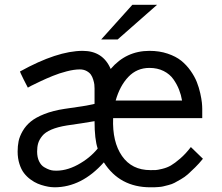

<svg xmlns="http://www.w3.org/2000/svg" viewBox="-20 -776 936 808"><path d="M328.1 -562Q413.1 -562 445.8 -485.8Q510.7 -562 608.9 -562Q650.9 -562 685.5 -550.3Q720.2 -538.6 742.7 -520.5Q765.1 -502.4 782.2 -478Q799.3 -453.6 808.3 -430.7Q817.4 -407.7 822.8 -383.3Q828.1 -358.9 829.6 -344Q831.1 -329.1 831.1 -317.9V-278.8H456.1Q452.1 -179.2 493.4 -119.6Q534.7 -60.1 612.8 -60.1Q627.4 -60.1 634.8 -60.3Q642.1 -60.5 662.6 -65.4Q683.1 -70.3 699.2 -79.6Q715.3 -88.9 738.5 -108.9Q761.7 -128.9 783.2 -157.2L834 -107.9Q817.9 -87.9 801 -71.3Q784.2 -54.7 770.8 -42.7Q757.3 -30.8 741 -21.5Q724.6 -12.2 714.4 -6.6Q704.1 -1 688.5 2.9Q672.9 6.8 666.3 8.5Q659.7 10.3 645.3 11.2Q630.9 12.2 628.2 12.2Q625.5 12.2 612.8 12.2Q483.9 12.2 417 -92.8Q323.7 12.2 209 12.2Q202.6 12.2 193.4 11.2Q184.1 10.3 168.7 6.6Q153.3 2.9 138.7 -3.2Q124 -9.3 108.4 -20.8Q92.8 -32.2 81.1 -47.4Q69.3 -62.5 61.8 -86.2Q54.2 -109.9 54.2 -138.2Q54.2 -161.6 58.3 -181.9Q62.5 -202.1 75.4 -224.6Q88.4 -247.1 109.4 -264.4Q130.4 -281.7 166.7 -296.1Q203.1 -310.5 252 -317.9Q340.3 -329.6 377.9 -338.9V-403.8Q377.9 -412.1 377 -420.4Q376 -428.7 372.3 -440.9Q368.7 -453.1 362.5 -461.9Q356.4 -470.7 344.2 -477.3Q332 -483.9 315.9 -483.9Q292 -483.9 260.7 -475.8Q229.5 -467.8 201.9 -456.5Q174.3 -445.3 150.1 -433.8Q126 -422.4 111.3 -415L97.2 -407.2L80.1 -440.4Q63.5 -474.1 64 -475.1Q220.7 -562 328.1 -562ZM206.1 -58.1Q255.4 -54.7 306.9 -82.5Q358.4 -110.4 391.1 -150.9Q377.9 -189.9 377.9 -266.1Q327.6 -257.3 261.2 -248Q222.2 -241.7 196 -230.5Q169.9 -219.2 157.5 -203.6Q145 -188 140.6 -172.9Q136.2 -157.7 136.2 -138.2Q136.2 -114.3 144.5 -97.2Q152.8 -80.1 165.8 -72.5Q178.7 -64.9 188.2 -61.8Q197.8 -58.6 206.1 -58.1ZM608.9 -490.2Q556.2 -490.2 520.3 -452.6Q484.4 -415 466.8 -353H746.1Q742.2 -376.5 733.6 -398.4Q725.1 -420.4 710 -442.1Q694.8 -463.9 668.7 -477.1Q642.6 -490.2 608.9 -490.2ZM537.1 -755.9H641.1L475.1 -609.9H405.8Z"/></svg>

Font: Junction Regular
Style: Regular
Weight: 500
Designer: Caroline Hadilaksono
Foundry: Caroline Hadilaksono
Version: Version 1.056